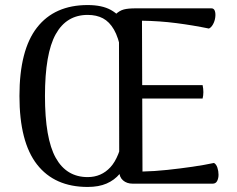

<svg xmlns="http://www.w3.org/2000/svg" viewBox="-20 -727 938 760"><path d="M515 -177Q504 -134 489.5 -99Q475 -64 454 -39Q433 -14 402 -0.5Q371 13 327 13Q196 13 126.5 -76Q57 -165 57 -347Q57 -529 126.5 -618Q196 -707 327 -707Q384 -707 419 -687.5Q454 -668 476 -631Q498 -594 512 -541L459 -525Q449 -579 431 -610Q413 -641 387.5 -654.5Q362 -668 327 -668Q243 -668 200.5 -591.5Q158 -515 158 -347Q158 -179 200.5 -102.5Q243 -26 327 -26Q381 -26 417 -65Q453 -104 469 -194ZM505 0Q482 0 467 -13Q452 -26 452 -50L451 -562Q451 -592 448.5 -619Q446 -646 437 -670Q453 -685 470 -689.5Q487 -694 517 -694H817Q827 -694 830.5 -683.5Q834 -673 832 -658Q830 -643 823 -630.5Q816 -618 807 -614Q744 -627 678 -635.5Q612 -644 542 -645L544 -48Q591 -49 642.5 -54.5Q694 -60 742 -67Q790 -74 827 -82Q836 -77 840.5 -63.5Q845 -50 845 -35.5Q845 -21 839.5 -10.5Q834 0 822 0ZM526 -337V-390H782Q785 -376 785 -362.5Q785 -349 782 -337Z"/></svg>

Font: Arima Medium
Style: Regular
Weight: 500
Designer: Joana Correia and Natanael Gama
Foundry: NDISCOVER
Version: Version 1.101;gftools[0.9.23]